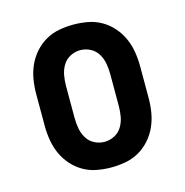

<svg xmlns="http://www.w3.org/2000/svg" viewBox="-85 -608 671 696"><g transform="rotate(-15 250.0 -260.0)"><path d="M250 8Q223 8 196 3Q169 -2 145.5 -15.5Q122 -29 104 -49.5Q86 -70 75 -94.5Q64 -119 59.5 -146Q55 -173 55 -200V-320Q55 -347 59.5 -374Q64 -401 75 -425.5Q86 -450 104 -470.5Q122 -491 145.5 -504.5Q169 -518 196 -523Q223 -528 250 -528Q277 -528 304 -523Q331 -518 354.5 -504.5Q378 -491 396 -470.5Q414 -450 425 -425.5Q436 -401 440.5 -374Q445 -347 445 -320V-200Q445 -173 440.5 -146Q436 -119 425 -94.5Q414 -70 396 -49.5Q378 -29 354.5 -15.5Q331 -2 304 3Q277 8 250 8ZM250 -88Q270 -88 288 -97.5Q306 -107 316 -124Q326 -141 329.5 -160.5Q333 -180 333 -200V-320Q333 -340 329.5 -359.5Q326 -379 316 -396Q306 -413 288 -422.5Q270 -432 250 -432Q230 -432 212 -422.5Q194 -413 184 -396Q174 -379 170.5 -359.5Q167 -340 167 -320V-200Q167 -180 170.5 -160.5Q174 -141 184 -124Q194 -107 212 -97.5Q230 -88 250 -88Z"/></g></svg>

Font: Iosevka Curly Slab
Style: Bold
Weight: 700
Monospace: yes
Designer: Belleve Invis
Foundry: Belleve Invis
Version: Version 22.1.2; ttfautohint (v1.8.4)